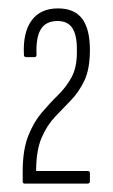

<svg xmlns="http://www.w3.org/2000/svg" viewBox="-20 -795 269 457"><path d="M39 -358Q34 -358 34 -363V-386Q34 -438 47 -471Q60 -504 79 -526.5Q98 -549 117.5 -568Q137 -587 150 -610.5Q163 -634 163 -670V-678Q163 -712 152 -728.5Q141 -745 117 -745Q89 -745 77 -725Q65 -705 67 -664Q67 -659 61 -659H43Q37 -659 37 -664Q34 -717 55 -746Q76 -775 118 -775Q157 -775 175.5 -750.5Q194 -726 194 -676Q194 -631 181 -603.5Q168 -576 149 -556.5Q130 -537 111 -517Q92 -497 79 -467Q66 -437 66 -388H188Q191 -388 192.5 -387Q194 -386 194 -383V-363Q194 -358 188 -358Z"/></svg>

Font: Sofia Sans Extra Condensed ExtraLight
Style: Regular
Weight: 250
Designer: Botio Nikoltchev, Ani Petrova
Foundry: lettersoup
Version: Version 4.101